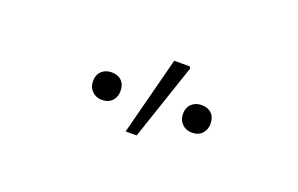

<svg xmlns="http://www.w3.org/2000/svg" viewBox="-39 -841 609 393"><g transform="rotate(20 266.0 -645.0)"><path d="M178 -604Q165 -604 156.5 -612.5Q148 -621 148 -634Q148 -648 156.5 -656Q165 -664 178 -664Q192 -664 200 -656Q208 -648 208 -634Q208 -621 200 -612.5Q192 -604 178 -604ZM374 -604Q361 -604 352.5 -612.5Q344 -621 344 -634Q344 -648 352.5 -656Q361 -664 374 -664Q388 -664 396 -656Q404 -648 404 -634Q404 -621 396 -612.5Q388 -604 374 -604ZM246 -560 290 -730H324L326 -726L270 -560Z"/></g></svg>

Font: Source Sans 3 VF
Style: Regular
Weight: 200
Designer: Paul D. Hunt
Foundry: Adobe
Version: Version 3.046;hotconv 1.0.118;makeotfexe 2.5.65603